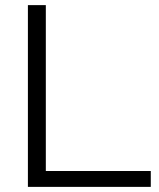

<svg xmlns="http://www.w3.org/2000/svg" viewBox="-20 -730 623 750"><path d="M569 0V-62H159V-710H89V0Z"/></svg>

Font: Raleway Reg
Style: Regular
Weight: 400
Designer: Matt McInerney, Pablo Impallari, Rodrigo Fuenzalida
Foundry: Matt McInerney, Pablo Impallari, Rodrigo Fuenzalida
Version: Version 3.00 July 28, 2015